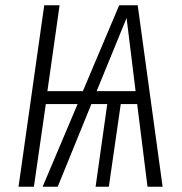

<svg xmlns="http://www.w3.org/2000/svg" viewBox="-20 -705 689 725"><path d="M537 0 498 -312H436L391 0H341L385 -312H325L198 0H141L273 -312H153L108 0H50L147 -685H205L159 -361H293L430 -685H500L594 0ZM345 -361H492L458 -637Z"/></svg>

Font: Fira Sans Extra Condensed Light
Style: Italic
Weight: 300
Width: 3
Italic angle: -8°
Designer: Carrois Corporate & Edenspiekermann AG
Foundry: Carrois Corporate GbR & Edenspiekermann AG
Version: Version 4.203